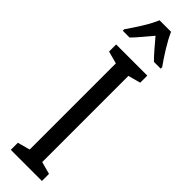

<svg xmlns="http://www.w3.org/2000/svg" viewBox="-321 -931 920 920"><g transform="rotate(45 139.0 -471.5)"><path d="M244 0H33V-48L96 -65V-649L33 -666V-714H244V-666L181 -649V-65L244 -48ZM176 -943H98Q85 -911 60 -870.5Q35 -830 9 -793V-783H55Q72 -800 93.5 -825.5Q115 -851 137 -877Q159 -851 179.5 -827Q200 -803 220 -783H266V-793Q242 -826 216.5 -867.5Q191 -909 176 -943Z"/></g></svg>

Font: Noto Sans Display Condensed
Style: Regular
Weight: 400
Width: 3
Designer: Monotype Design Team
Foundry: Monotype Imaging Inc.
Version: Version 1.900